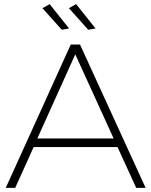

<svg xmlns="http://www.w3.org/2000/svg" viewBox="-20 -916 737 936"><path d="M644 0 553 -199H144L54 0H8L325 -699H370L690 0ZM162 -241H534L347 -651ZM222 -896 317 -777 281 -771 187 -876ZM351 -896 446 -777 410 -771 316 -876Z"/></svg>

Font: Argentum Sans ExtraLight
Style: Regular
Weight: 275
Designer: Julieta Ulanovsky (Modified by Cristiano Sobral)
Foundry: Julieta Ulanovsky
Version: Version 1.000; ttfautohint (v1.5.65-e2d9)